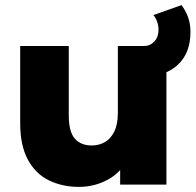

<svg xmlns="http://www.w3.org/2000/svg" viewBox="-20 -722 765 751"><path d="M289 9Q223 9 170.5 -17Q118 -43 88.5 -98.5Q59 -154 59 -239V-542H249V-270Q249 -207 272.5 -180Q296 -153 339 -153Q367 -153 390 -166Q413 -179 427 -207.5Q441 -236 441 -281V-542H631V0H450V-153L485 -110Q457 -50 404 -20.5Q351 9 289 9ZM509 -422V-542H543Q567 -542 583.5 -559.5Q600 -577 600 -605Q600 -622 594.5 -637.5Q589 -653 580 -663L690 -702Q706 -681 715.5 -655Q725 -629 725 -597Q725 -514 675 -468Q625 -422 536 -422Z"/></svg>

Font: MOST Montserrat ExtraBold
Style: Regular
Weight: 800
Designer: Julieta Ulanovsky
Foundry: Julieta Ulanovsky
Version: Version 8.000;March 11, 2024;FontCreator 15.0.0.2926 64-bit